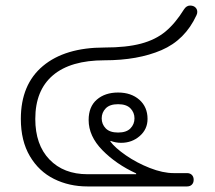

<svg xmlns="http://www.w3.org/2000/svg" viewBox="-20 -671 775 691"><path d="M55 -243Q55 -367 134.5 -433.5Q214 -500 356 -500Q435 -500 487.5 -514Q540 -528 575.5 -557.5Q611 -587 642 -637Q651 -651 664 -651Q676 -651 683 -644.5Q690 -638 690 -628Q690 -622 687 -616Q646 -527 561 -490.5Q476 -454 356 -454Q234 -454 170.5 -400Q107 -346 107 -243Q107 -150 158 -97Q209 -44 295 -44H470V-47Q398 -80 348.5 -130.5Q299 -181 299 -239Q299 -287 328.5 -312.5Q358 -338 405 -338Q452 -338 481.5 -312Q511 -286 511 -243Q511 -206 483 -181.5Q455 -157 416 -157Q396 -157 378 -164L377 -162Q394 -139 433 -112Q472 -85 519 -66.5Q566 -48 605 -48H653Q664 -48 670.5 -41.5Q677 -35 677 -24Q677 -13 670.5 -6.5Q664 0 653 0H295Q229 0 174.5 -27Q120 -54 87.5 -109Q55 -164 55 -243ZM464 -245Q464 -266 449.5 -281Q435 -296 405 -296Q375 -296 360.5 -281Q346 -266 346 -245Q346 -224 360.5 -209Q375 -194 405 -194Q435 -194 449.5 -209Q464 -224 464 -245Z"/></svg>

Font: Kodchasan ExtraLight
Style: Regular
Weight: 275
Version: Version 1.000; ttfautohint (v1.6)